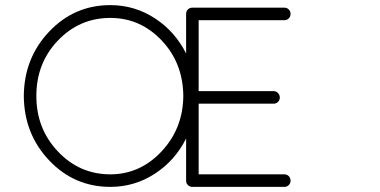

<svg xmlns="http://www.w3.org/2000/svg" viewBox="-20 -730 1483 750"><path d="M707 -24V-189Q664 -103 585 -51.5Q506 0 411 0Q270 0 172 -103.5Q74 -207 73 -355Q74 -503 172 -606.5Q270 -710 411 -710Q506 -710 585 -658.5Q664 -607 707 -521V-676Q707 -686 714 -693Q721 -700 731 -700H1091Q1101 -700 1108 -693Q1115 -686 1115 -676Q1115 -665 1108 -658Q1101 -651 1091 -651H756V-374H1049Q1059 -374 1066 -366.5Q1073 -359 1073 -349Q1073 -339 1066 -332Q1059 -325 1049 -325H756V-49H1091Q1101 -49 1108 -42Q1115 -35 1115 -24Q1115 -14 1108 -7Q1101 0 1091 0H729Q720 -1 713.5 -7.5Q707 -14 707 -24ZM122 -355Q122 -227 206.5 -138Q291 -49 411 -49Q527 -49 611 -138.5Q695 -228 696 -355Q695 -484 611.5 -572Q528 -660 411 -660Q291 -660 206.5 -572Q122 -484 122 -355Z"/></svg>

Font: Quicksand
Style: Regular
Weight: 400
Designer: Andrew Paglinawan
Foundry: Andrew Paglinawan
Version: 1.002